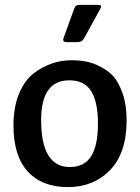

<svg xmlns="http://www.w3.org/2000/svg" viewBox="-20 -752 572 784"><path d="M35 -240Q35 -315 58 -370Q81 -425 118 -453Q189 -506 272 -506Q333 -506 375 -487Q417 -468 440.5 -443Q464 -418 480.5 -371Q497 -324 497 -261Q497 -127 429.5 -57.5Q362 12 257 12Q152 12 93.5 -51.5Q35 -115 35 -240ZM265 -70Q325 -70 352.5 -114.5Q380 -159 380 -247Q380 -335 352.5 -379.5Q325 -424 263 -424Q148 -424 148 -262Q148 -70 265 -70ZM253 -580Q238 -580 238 -589Q238 -592 240 -598L282 -714Q286 -725 290.5 -728.5Q295 -732 307 -732H379Q393 -732 393 -727Q393 -722 389 -715L324 -597Q316 -580 296 -580Z"/></svg>

Font: Crete Round
Style: Regular
Weight: 400
Designer: Veronika Burian
Foundry: TypeTogether
Version: Version 1.001